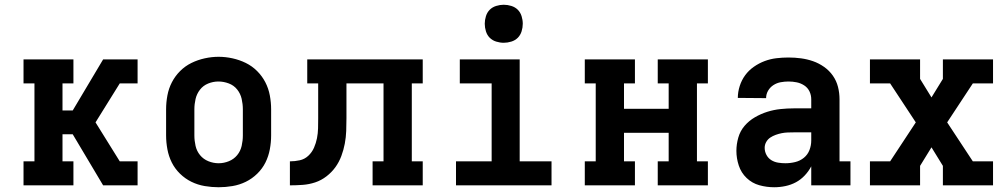

<svg xmlns="http://www.w3.org/2000/svg" viewBox="-20 -780 4240 808"><path d="M79 0V-101H125V-429H79V-530H289V-429H243V-315H286L414 -530H559V-429H484L382 -265L484 -101H559V0H414L286 -215H243V-101H289V0Z M900 8Q871 8 841.5 3Q812 -2 785.5 -15Q759 -28 737.5 -49Q716 -70 703 -96Q690 -122 684.5 -151.5Q679 -181 679 -210V-320Q679 -349 684.5 -378.5Q690 -408 703.5 -434Q717 -460 738 -481Q759 -502 785.5 -515Q812 -528 841.5 -534.5Q871 -541 900 -541Q929 -541 958.5 -534.5Q988 -528 1014.5 -515Q1041 -502 1062 -481Q1083 -460 1096.5 -434Q1110 -408 1115.5 -378.5Q1121 -349 1121 -320V-210Q1121 -181 1115.5 -151.5Q1110 -122 1097 -96Q1084 -70 1062.5 -49Q1041 -28 1014.5 -15Q988 -2 958.5 3Q929 8 900 8ZM900 -93Q922 -93 943 -101.5Q964 -110 978 -127Q992 -144 997 -166Q1002 -188 1002 -210V-320Q1002 -342 997 -364Q992 -386 978 -403.5Q964 -421 942.5 -429Q921 -437 899 -437Q877 -437 856 -428.5Q835 -420 821.5 -402.5Q808 -385 803 -363.5Q798 -342 798 -320V-210Q798 -188 803 -166Q808 -144 822 -127Q836 -110 857 -101.5Q878 -93 900 -93Z M1200 0V-101Q1221 -101 1241.5 -105.5Q1262 -110 1277.5 -124.5Q1293 -139 1301.5 -158.5Q1310 -178 1314 -198.5Q1318 -219 1318.5 -240Q1319 -261 1319 -282V-429H1273V-530H1759V-429H1713V-101H1759V0H1548V-101H1594V-429H1438V-283Q1438 -256 1437 -229Q1436 -202 1431 -175.5Q1426 -149 1416.5 -123.5Q1407 -98 1391.5 -76.5Q1376 -55 1354 -38Q1332 -21 1306.5 -12.5Q1281 -4 1254 -2Q1227 0 1200 0Z M1899 0V-101H2049V-429H1915V-530H2167V-101H2301V0ZM2100 -600Q2084 -600 2068 -605Q2052 -610 2041 -621Q2030 -632 2025 -648Q2020 -664 2020 -680Q2020 -696 2025 -712Q2030 -728 2041 -739Q2052 -750 2068 -755Q2084 -760 2100 -760Q2116 -760 2132 -755Q2148 -750 2159 -739Q2170 -728 2175 -712Q2180 -696 2180 -680Q2180 -664 2175 -648Q2170 -632 2159 -621Q2148 -610 2132 -605Q2116 -600 2100 -600Z M2441 0V-101H2487V-429H2441V-530H2652V-429H2606V-322H2794V-429H2748V-530H2959V-429H2913V-101H2959V0H2748V-101H2794V-221H2606V-101H2652V0Z M3238 8Q3206 8 3175.5 -0.5Q3145 -9 3122 -31Q3099 -53 3089 -83.5Q3079 -114 3079 -145Q3079 -173 3087 -201Q3095 -229 3113.5 -250.5Q3132 -272 3157 -286.5Q3182 -301 3209 -309.5Q3236 -318 3264.5 -321Q3293 -324 3321 -324H3394V-362Q3394 -380 3386.5 -395.5Q3379 -411 3364.5 -420.5Q3350 -430 3333 -433.5Q3316 -437 3298 -437Q3282 -437 3265.5 -434Q3249 -431 3235 -422Q3221 -413 3212.5 -398.5Q3204 -384 3204 -367Q3204 -367 3204 -367Q3204 -367 3204 -367L3085 -368Q3085 -368 3085 -368Q3085 -368 3085 -368Q3085 -393 3093 -418Q3101 -443 3116 -463.5Q3131 -484 3152.5 -499Q3174 -514 3198 -523Q3222 -532 3247.5 -535Q3273 -538 3298 -538Q3325 -538 3351 -534.5Q3377 -531 3401.5 -522.5Q3426 -514 3448 -498.5Q3470 -483 3485 -461.5Q3500 -440 3506.5 -414.5Q3513 -389 3513 -362V-101H3559V0H3394V-80Q3383 -59 3366.5 -41.5Q3350 -24 3329.5 -13Q3309 -2 3285.5 3Q3262 8 3238 8ZM3285 -93Q3306 -93 3326.5 -98Q3347 -103 3363 -116Q3379 -129 3386.5 -148.5Q3394 -168 3394 -189V-223H3321Q3308 -223 3295 -222.5Q3282 -222 3269.5 -219.5Q3257 -217 3244.5 -212.5Q3232 -208 3221.5 -201Q3211 -194 3204.5 -182.5Q3198 -171 3198 -158Q3198 -142 3205.5 -128Q3213 -114 3226 -106Q3239 -98 3254.5 -95.5Q3270 -93 3285 -93Z M3641 0V-101H3726L3834 -265L3726 -429H3641V-530H3852V-448L3900 -370L3948 -448V-530H4159V-429H4074L3966 -265L4074 -101H4159V0H3948V-82L3900 -160L3852 -82V0Z"/></svg>

Font: Iosevka Slab Extended
Style: Bold
Weight: 700
Width: 7
Monospace: yes
Designer: Belleve Invis
Foundry: Belleve Invis
Version: Version 11.1.0; ttfautohint (v1.8.3)